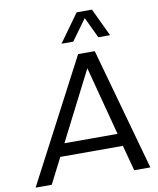

<svg xmlns="http://www.w3.org/2000/svg" viewBox="-104 -1080 952 1160"><g transform="rotate(-10 371.5 -500.0)"><path d="M489 -957 396 -829H324L447 -1000H541L622 -829H550ZM624 0 582 -157H198L118 0H19L412 -750H514L723 0ZM237 -234H563L452 -656Z"/></g></svg>

Font: Orkney
Style: Italic
Weight: 400
Italic angle: -7°
Designer: Samuel Oakes and Alfredo Marco Pradil
Foundry: Alfredo Marco Pradil
Version: 1.0; ttfautohint (v1.5)